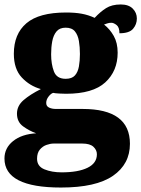

<svg xmlns="http://www.w3.org/2000/svg" viewBox="-34 -607 633 860"><path d="M239 233Q-14 233 -14 103Q-14 56 24.5 25Q63 -6 128 -10Q97 -21 69.5 -41Q42 -61 42 -98Q42 -133 71.5 -158.5Q101 -184 149 -208Q99 -222 63.5 -260Q28 -298 28 -366Q28 -455 84.5 -503Q141 -551 262 -551Q302 -551 332 -545.5Q362 -540 390 -527Q415 -554 441 -570.5Q467 -587 507 -587Q542 -587 560.5 -568.5Q579 -550 579 -524Q579 -498 562 -478Q545 -458 501 -458Q501 -485 488 -495Q475 -505 465 -505Q454 -505 446 -502Q438 -499 432 -497Q458 -477 475.5 -446Q493 -415 493 -371Q493 -289 437.5 -238Q382 -187 262 -187Q252 -187 232 -188Q212 -189 204 -191Q194 -188 183.5 -174.5Q173 -161 173 -146Q173 -131 186 -125Q199 -119 216 -119H336Q548 -119 548 37Q548 128 472 180.5Q396 233 239 233ZM260 -254Q288 -254 301.5 -269Q315 -284 319.5 -309.5Q324 -335 324 -365Q324 -396 319.5 -423Q315 -450 301.5 -466.5Q288 -483 260 -483Q233 -483 219 -466Q205 -449 200 -422Q195 -395 195 -364Q195 -320 207.5 -287Q220 -254 260 -254ZM242 165Q316 165 358 144.5Q400 124 400 84Q400 65 384.5 50.5Q369 36 335 36H206Q192 36 174.5 42Q157 48 144.5 63Q132 78 132 104Q132 138 165 151.5Q198 165 242 165Z"/></svg>

Font: Noto Serif Sinhala Black
Style: Regular
Weight: 900
Designer: Jelle Bosma - Monotype Design Team
Foundry: Monotype Imaging Inc.
Version: Version 2.007; ttfautohint (v1.8.4.7-5d5b)